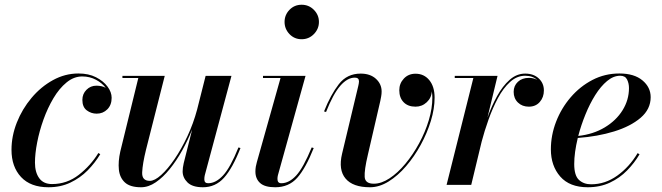

<svg xmlns="http://www.w3.org/2000/svg" viewBox="-20 -780 2794 810"><path d="M403 -129.5Q381 -93 349.8 -61.2Q318.5 -29.5 277.2 -9.8Q236 10 184.5 10Q109 10 68.8 -33.2Q28.5 -76.5 28.5 -148Q28.5 -206 51 -263Q73.5 -320 113 -367Q152.5 -414 203.5 -442Q254.5 -470 311 -470Q354 -470 385.2 -454Q416.5 -438 433.8 -414.5Q451 -391 451 -367.5Q451 -337 432.8 -318.8Q414.5 -300.5 388 -300.5Q364.5 -300.5 346 -314.5Q327.5 -328.5 327.5 -358.5Q327.5 -384 344.8 -401.2Q362 -418.5 386.5 -418.5Q410 -418.5 426 -409.5Q411 -429.5 384.8 -443.5Q358.5 -457.5 327 -457.5Q291.5 -457.5 260.8 -432.2Q230 -407 205.5 -365.8Q181 -324.5 163.5 -275.8Q146 -227 136.8 -179.2Q127.5 -131.5 127.5 -94Q127.5 -53 145.5 -28.2Q163.5 -3.5 199.5 -3.5Q262.5 -3.5 312.5 -42.5Q362.5 -81.5 395 -134.5Z M675 -460 596 -148.5Q581.5 -89.5 579.8 -53.2Q578 -17 612 -17Q632.5 -17 660 -41.8Q687.5 -66.5 716.5 -109Q745.5 -151.5 770.8 -205.5Q796 -259.5 811.5 -317.5L847.5 -460H956.5L844 -41Q842 -33 842 -23.5Q842 -7 858 -7Q890.5 -7 921 -39.8Q951.5 -72.5 986 -158L994.5 -155.5Q961 -70 925 -30Q889 10 836 10Q792 10 771.2 -10.2Q750.5 -30.5 750.5 -57Q750.5 -71.5 755 -91.5L790.5 -233Q772.5 -188.5 748.5 -145.2Q724.5 -102 696.2 -67Q668 -32 637.2 -11Q606.5 10 575 10Q529 10 507 -10.2Q485 -30.5 481.5 -64.5Q478 -98.5 487.5 -141L563.5 -451H496.5V-460Z M1180.5 -687.5Q1180.5 -717 1201.2 -738.5Q1222 -760 1252.5 -760Q1283 -760 1304.2 -738.5Q1325.5 -717 1325.5 -687.5Q1325.5 -658 1304.2 -636.2Q1283 -614.5 1252.5 -614.5Q1222 -614.5 1201.2 -636.2Q1180.5 -658 1180.5 -687.5ZM1303.5 -155.5Q1269.5 -70 1234 -30Q1198.5 10 1141 10Q1097 10 1077.2 -8Q1057.5 -26 1057.5 -56.5Q1057.5 -66.5 1059.2 -77Q1061 -87.5 1063.5 -95.5L1163.5 -451H1089.5V-460H1269L1152.5 -41Q1150.5 -33.5 1150.5 -25Q1150.5 -7 1167 -7Q1199.5 -7 1229.5 -39.5Q1259.5 -72 1295 -158Z M1532 -127.5Q1516.5 -62 1518.5 -33.5Q1520.5 -5 1557 -5Q1589 -5 1623.5 -27.8Q1658 -50.5 1690.2 -89.2Q1722.5 -128 1748.2 -175.5Q1774 -223 1789 -273Q1804 -323 1804 -368Q1804 -382.5 1801.5 -395Q1800.5 -367.5 1780.5 -348.8Q1760.5 -330 1733 -330Q1701 -330 1682.8 -348.8Q1664.5 -367.5 1664.5 -399.5Q1664.5 -428 1683.8 -448.5Q1703 -469 1733 -469Q1769 -469 1791.2 -441.8Q1813.5 -414.5 1813.5 -368Q1813.5 -322 1797.8 -270.2Q1782 -218.5 1755 -169Q1728 -119.5 1693.2 -79Q1658.5 -38.5 1619.2 -14.2Q1580 10 1541 10Q1468.5 10 1437.8 -26.8Q1407 -63.5 1423 -131L1491.5 -417.5Q1492.5 -422 1493.5 -427.2Q1494.5 -432.5 1494.5 -436.5Q1494.5 -452.5 1477 -452.5Q1445.5 -452.5 1415.5 -418Q1385.5 -383.5 1355.5 -307.5L1347 -310Q1375 -380.5 1409.5 -425Q1444 -469.5 1501.5 -469.5Q1542 -469.5 1566 -447.5Q1590 -425.5 1590 -394Q1590 -383.5 1588 -372.8Q1586 -362 1584.5 -354.5Z M1977 -451H1898.5V-460H2079L2036.5 -284Q2054 -332.5 2077.2 -374.8Q2100.5 -417 2130 -443.2Q2159.5 -469.5 2195.5 -469.5Q2231 -469.5 2252.8 -449.2Q2274.5 -429 2274.5 -398.5Q2274.5 -369.5 2257.2 -349.8Q2240 -330 2211 -330Q2183 -330 2165 -347.5Q2147 -365 2147 -392.5Q2147 -418 2164.8 -434.8Q2182.5 -451.5 2211.5 -451.5Q2231 -451.5 2246 -443Q2227 -460.5 2195.5 -460.5Q2160.5 -460.5 2131.8 -434.2Q2103 -408 2080.5 -365.8Q2058 -323.5 2040.8 -275Q2023.5 -226.5 2012 -182.5L1968 0H1864Z M2402.5 -88Q2402.5 -39.5 2422.5 -21Q2442.5 -2.5 2474 -2.5Q2533 -2.5 2584 -39Q2635 -75.5 2670 -134L2678 -129Q2656.5 -92.5 2625.5 -60.8Q2594.5 -29 2553 -9.5Q2511.5 10 2459.5 10Q2383 10 2343.5 -35.2Q2304 -80.5 2304 -150Q2304 -209.5 2326 -266.5Q2348 -323.5 2387.5 -369.5Q2427 -415.5 2479.5 -442.8Q2532 -470 2593 -470Q2655.5 -470 2690.2 -441Q2725 -412 2725 -370Q2725 -319.5 2682.8 -283.2Q2640.5 -247 2570.8 -225.5Q2501 -204 2417.5 -198Q2402.5 -136 2402.5 -88ZM2596.5 -460.5Q2568 -460.5 2541.2 -438.2Q2514.5 -416 2491.2 -379Q2468 -342 2449.8 -297Q2431.5 -252 2419.5 -206.5Q2483 -213.5 2531.2 -242.5Q2579.5 -271.5 2606.5 -315Q2633.5 -358.5 2633.5 -408.5Q2633.5 -428.5 2625.5 -444.5Q2617.5 -460.5 2596.5 -460.5Z"/></svg>

Font: Bodoni* 24pt Medium
Style: Italic
Weight: 500
Italic angle: -13°
Version: Version 2.3